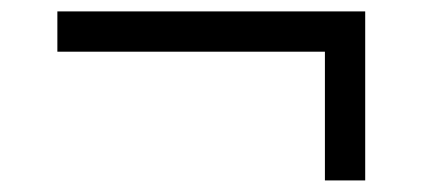

<svg xmlns="http://www.w3.org/2000/svg" viewBox="-20 -494 737 335"><path d="M546.9 -179.2V-403.8H80.1V-474.1H617.2V-179.2Z"/></svg>

Font: Lorenzo Sans
Style: Regular
Weight: 400
Foundry: Intel Corporation
Version: Version 1.00; ttfautohint (v1.5)